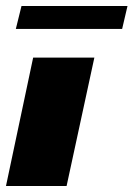

<svg xmlns="http://www.w3.org/2000/svg" viewBox="-30 -623 447 643"><path d="M286 -430H81L-10 0H193ZM23 -526H379L397 -603H42Z"/></svg>

Font: Racing Sans One
Style: Regular
Weight: 400
Designer: Pablo Impallari, Rodrigo Fuenzalida
Foundry: Pablo Impallari, Rodrigo Fuenzalida
Version: Version 1.001